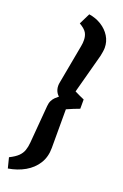

<svg xmlns="http://www.w3.org/2000/svg" viewBox="-197 -751 609 953"><g transform="rotate(20 108.0 -274.5)"><path d="M99.2 -702.7Q135.7 -697.2 165 -678.8Q194.3 -660.4 211.2 -633Q228.2 -605.5 228.2 -572.1Q228.2 -563.7 226.2 -550.8Q224.2 -537.9 222.2 -528.8L166.1 -319.9Q179.1 -313.2 193 -306.8Q206.9 -300.4 217.5 -295.9V-247Q205.3 -242.4 185.8 -234.8Q166.4 -227.2 151.2 -220V-15.4Q151.2 31.9 129.1 67.1Q107 102.3 68.5 124.5Q30 146.7 -19 154.7L-32.8 100.2Q-2.8 85.2 12.2 70.4Q27.1 55.7 33.5 37.6Q39.9 19.5 41.9 -4.1L58.4 -203.3Q59.6 -219.9 65.6 -232.1Q71.7 -244.2 80.5 -252.7Q89.3 -261.3 97.4 -267.4Q91.5 -272.1 86.6 -279.3Q81.6 -286.6 78.5 -296.2Q75.4 -305.9 75.4 -317.6Q75.4 -320.6 75.9 -326.4Q76.4 -332.1 77.4 -335.6L115.1 -540.2Q117.1 -549.2 117.6 -557.6Q118.1 -566 118.1 -573Q118.1 -594.9 108.6 -611.4Q99 -627.8 70.4 -644.3Z"/></g></svg>

Font: Faustina Light
Style: Italic
Weight: 300
Italic angle: -8°
Designer: Alfonso Garcia
Foundry: http://www.omnibus-type.com
Version: Version 1.200